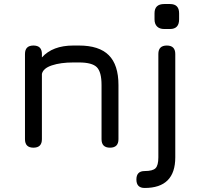

<svg xmlns="http://www.w3.org/2000/svg" viewBox="-20 -733 994 953"><path d="M795 -589Q772 -589 759.5 -601.5Q747 -614 747 -637V-667Q747 -713 795 -713H824Q869 -713 869 -667V-637Q869 -589 824 -589ZM188 -42Q188 0 146 0Q104 0 104 -42V-465Q104 -507 146 -507Q188 -507 188 -465V-448Q241 -507 344 -507H372Q472 -507 520 -459Q568 -411 568 -311V-42Q568 0 526 0Q484 0 484 -42V-311Q484 -376 460.5 -399.5Q437 -423 372 -423H344Q281 -423 237.5 -408.5Q194 -394 188 -366ZM698 116Q738 116 752 102Q766 88 766 48V-465Q766 -507 808 -507Q850 -507 850 -465V48Q850 200 698 200Q657 200 657 158Q657 116 698 116Z"/></svg>

Font: Jura
Style: Bold
Weight: 700
Designer: Daniel Johnson, Alexei Vanyashin
Foundry: Daniel Johnson
Version: Version 5.103